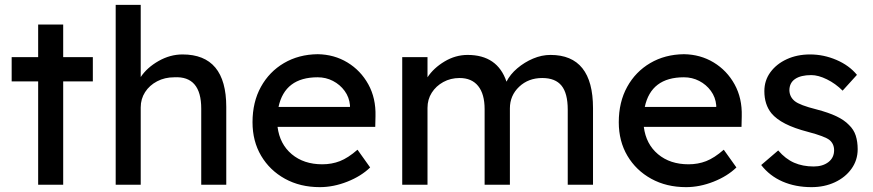

<svg xmlns="http://www.w3.org/2000/svg" viewBox="-20 -760 3591 790"><path d="M137 0V-425H28V-525H137V-659H240V-525H362V-425H240V0Z M456 0V-740H559V-443Q585 -482 632.5 -509Q680 -536 731 -536Q911 -536 911 -320V0H808V-313Q808 -448 697 -442Q658 -442 626.5 -425.5Q595 -409 577 -381Q559 -353 559 -318V0Z M1296 10Q1215 10 1152.5 -24.5Q1090 -59 1054.5 -119Q1019 -179 1019 -257Q1019 -340 1053.5 -402.5Q1088 -465 1148.5 -500.5Q1209 -536 1287 -537Q1355 -536 1409.5 -503Q1464 -470 1495.5 -413Q1527 -356 1525 -282L1524 -238H1122Q1131 -167 1180.5 -125.5Q1230 -84 1306 -84Q1345 -84 1378.5 -97Q1412 -110 1451 -144L1503 -71Q1466 -35 1409 -12.5Q1352 10 1296 10ZM1287 -442Q1152 -442 1126 -320H1420V-327Q1417 -360 1398 -386Q1379 -412 1350 -427Q1321 -442 1287 -442Z M1635 0V-525H1739V-442Q1764 -480 1809 -507Q1854 -534 1904 -534Q2027 -534 2064 -424Q2079 -454 2108.5 -479Q2138 -504 2173.5 -519Q2209 -534 2245 -534Q2420 -534 2420 -315V0H2316V-309Q2316 -376 2290.5 -407.5Q2265 -439 2211 -439Q2154 -439 2116 -403Q2078 -367 2078 -314V0H1974V-311Q1974 -373 1947.5 -406Q1921 -439 1871 -439Q1834 -439 1804 -422.5Q1774 -406 1756.5 -378.5Q1739 -351 1739 -316V0Z M2803 10Q2722 10 2659.5 -24.5Q2597 -59 2561.5 -119Q2526 -179 2526 -257Q2526 -340 2560.5 -402.5Q2595 -465 2655.5 -500.5Q2716 -536 2794 -537Q2862 -536 2916.5 -503Q2971 -470 3002.5 -413Q3034 -356 3032 -282L3031 -238H2629Q2638 -167 2687.5 -125.5Q2737 -84 2813 -84Q2852 -84 2885.5 -97Q2919 -110 2958 -144L3010 -71Q2973 -35 2916 -12.5Q2859 10 2803 10ZM2794 -442Q2659 -442 2633 -320H2927V-327Q2924 -360 2905 -386Q2886 -412 2857 -427Q2828 -442 2794 -442Z M3319 10Q3253 10 3200 -13Q3147 -36 3112 -81L3182 -141Q3212 -106 3247.5 -90.5Q3283 -75 3328 -75Q3365 -75 3388.5 -93Q3412 -111 3412 -142Q3412 -168 3393 -184Q3374 -199 3306 -217Q3248 -232 3211 -251Q3174 -270 3154 -294Q3125 -330 3125 -385Q3125 -429 3150 -463Q3175 -497 3217.5 -516.5Q3260 -536 3313 -536Q3369 -536 3421.5 -513.5Q3474 -491 3506 -452L3447 -387Q3418 -416 3382.5 -433.5Q3347 -451 3318 -451Q3275 -451 3251.5 -435Q3228 -419 3228 -388Q3229 -361 3250 -344Q3271 -327 3339 -310Q3389 -297 3421.5 -281.5Q3454 -266 3473 -246Q3493 -227 3501 -202Q3509 -177 3509 -146Q3509 -101 3483.5 -65.5Q3458 -30 3415 -10Q3372 10 3319 10Z"/></svg>

Font: Lexend
Style: Regular
Weight: 400
Designer: Bonnie Shaver-Troup, Thomas Jockin
Foundry: Lexend
Version: Version 1.007; ttfautohint (v1.8.3)